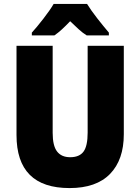

<svg xmlns="http://www.w3.org/2000/svg" viewBox="-20 -947 713 977"><path d="M253 -927Q235 -896 200.5 -851.5Q166 -807 142 -781V-767H257Q276 -780 295 -797.5Q314 -815 337 -839Q361 -816 380.5 -798Q400 -780 421 -767H534V-781Q506 -814 475 -853.5Q444 -893 423 -927ZM426 -714V-272Q426 -204 405 -175.5Q384 -147 337 -147Q293 -147 270.5 -176Q248 -205 248 -271V-714H64V-260Q64 10 334 10Q470 10 540 -62Q610 -134 610 -264V-714Z"/></svg>

Font: Noto Sans UI SemiCondensed Black
Style: Regular
Weight: 900
Width: 4
Designer: Monotype Design Team
Foundry: Monotype Imaging Inc.
Version: 1.001